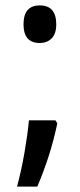

<svg xmlns="http://www.w3.org/2000/svg" viewBox="-20 -559 297 710"><path d="M127 -400Q67 -400 67 -469Q67 -539 127 -539Q188 -539 188 -469Q188 -434 171 -417Q154 -400 127 -400ZM185 -114 192 -103Q178 -37 159.5 20Q141 77 118 131H43Q59 72 70.5 5.5Q82 -61 87 -114Z"/></svg>

Font: Noto Sans Tamil ExtraCondensed Medium
Style: Regular
Weight: 500
Width: 2
Designer: Jelle Bosma - Monotype Design Team
Foundry: Monotype Imaging Inc.
Version: Version 2.004; ttfautohint (v1.8.4.7-5d5b)